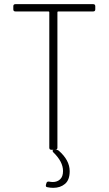

<svg xmlns="http://www.w3.org/2000/svg" viewBox="-20 -720 522 923"><path d="M438 -690V-675Q438 -665 428 -665H260Q256 -665 256 -661V-10Q256 0 246 0H227Q217 0 217 -10V-661Q217 -665 213 -665H54Q44 -665 44 -675V-690Q44 -700 54 -700H428Q438 -700 438 -690ZM201 168 203 161Q205 152 215 153Q227 155 234 155Q255 155 269 142Q283 129 283 102Q283 57 236 12Q233 9 233 5Q233 0 240 0H249Q257 0 262 4Q315 50 315 103Q315 145 292.5 164Q270 183 236 183Q222 183 208 180Q198 179 201 168Z"/></svg>

Font: Barlow Semi Condensed ExLight
Style: Regular
Weight: 275
Width: 4
Designer: Jeremy Tribby
Foundry: Tribby Type
Version: Version 1.408